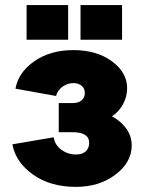

<svg xmlns="http://www.w3.org/2000/svg" viewBox="-20 -730 571 758"><path d="M267.1 -208H211.9V-323.2H268.1Q290 -323.2 302.5 -334.2Q314.9 -345.2 314.9 -362.8Q314.9 -380.4 302.7 -391.1Q290.5 -401.9 270 -401.9Q246.6 -401.9 227.1 -387.9Q207.5 -374 201.2 -351.1L41 -379.9Q52.2 -443.8 115.2 -488Q178.2 -532.2 270 -532.2Q361.8 -532.2 421.9 -488Q481.9 -443.8 481.9 -381.8Q481.9 -349.1 465.8 -318.8Q449.7 -288.6 421.9 -271Q458.5 -251 479.2 -221.4Q500 -191.9 500 -155.8Q500 -89.4 436 -40.8Q372.1 7.8 279.8 7.8Q178.7 7.8 110.4 -40.8Q42 -89.4 28.8 -160.2L191.9 -188Q196.3 -158.2 221.9 -139.2Q247.6 -120.1 279.8 -120.1Q305.7 -120.1 318.8 -132.8Q332 -145.5 332 -166Q332 -208 267.1 -208ZM249 -573.2H85V-710H249ZM461.9 -573.2H297.9V-710H461.9Z"/></svg>

Font: LT Superior Black
Style: Regular
Weight: 900
Designer: Daniel Lyons
Foundry: LyonsType
Version: Version 2.005